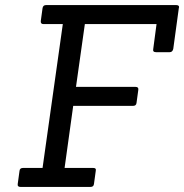

<svg xmlns="http://www.w3.org/2000/svg" viewBox="-20 -738 727 758"><path d="M337 0H61Q48 0 50 -12L57 -63Q58 -75 71 -75H148L228 -643H151Q140 -643 141 -655L148 -706Q150 -718 162 -718H675Q687 -718 687 -710Q687 -708 686 -706L664 -545Q661 -532 650 -532H596Q582 -532 585 -545L598 -643H315L280 -395H515Q528 -395 526 -383L519 -332Q518 -320 505 -320H269L235 -75H348Q361 -75 358 -63L351 -12Q350 0 337 0Z"/></svg>

Font: Sanchez
Style: Italic
Weight: 400
Designer: Daniel Hernández
Foundry: LatinoType
Version: Version 1.001